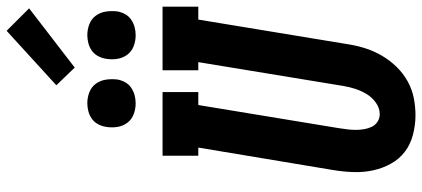

<svg xmlns="http://www.w3.org/2000/svg" viewBox="-358 -874 1241 564"><g transform="rotate(-90 262.0 -592.5)"><path d="M205 8Q176 8 147.5 0.5Q119 -7 97.5 -23.5Q76 -40 62.5 -64.5Q49 -89 43 -117Q37 -145 38 -174.5Q39 -204 44 -234L110 -630H86V-735H273V-630H235L167 -217Q165 -204 163.5 -192Q162 -180 162 -167.5Q162 -155 164 -143Q166 -131 171 -120.5Q176 -110 186 -103.5Q196 -97 208 -97Q226 -97 242 -108.5Q258 -120 267.5 -136Q277 -152 282.5 -169Q288 -186 291 -204L361 -630H337V-735H524V-630H486L413 -187Q409 -162 401 -137.5Q393 -113 379.5 -90Q366 -67 347 -47.5Q328 -28 304.5 -15Q281 -2 255.5 3Q230 8 205 8ZM440 -814Q423 -814 407.5 -820Q392 -826 382.5 -839Q373 -852 370.5 -868.5Q368 -885 371 -902Q373 -914 379 -925Q385 -936 395 -943Q405 -950 417 -953Q429 -956 440 -956Q457 -956 472.5 -950Q488 -944 497.5 -931Q507 -918 509.5 -901.5Q512 -885 510 -868Q508 -856 502 -845Q496 -834 485.5 -827Q475 -820 463.5 -817Q452 -814 440 -814ZM240 -814Q223 -814 207.5 -820Q192 -826 182.5 -839Q173 -852 170.5 -868.5Q168 -885 171 -902Q173 -914 179 -925Q185 -936 195 -943Q205 -950 217 -953Q229 -956 240 -956Q257 -956 272.5 -950Q288 -944 297.5 -931Q307 -918 309.5 -901.5Q312 -885 310 -868Q308 -856 302 -845Q296 -834 285.5 -827Q275 -820 263.5 -817Q252 -814 240 -814ZM345 -993 293 -1047 453 -1193 519 -1127Z"/></g></svg>

Font: Iosevka Curly Slab XBdObl
Style: Regular
Weight: 800
Italic angle: -9°
Monospace: yes
Designer: Belleve Invis
Foundry: Belleve Invis
Version: Version 11.1.0; ttfautohint (v1.8.3)